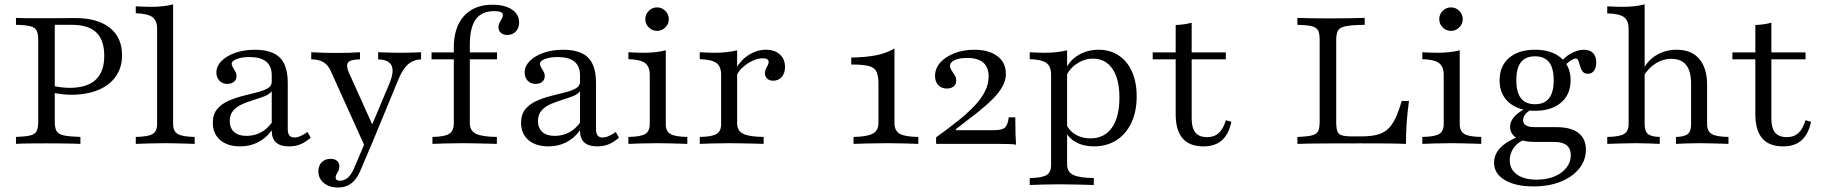

<svg xmlns="http://www.w3.org/2000/svg" viewBox="-20 -652 8252 870"><path d="M52.4 0V-31.5Q96 -33.1 117.3 -38.3Q138.7 -43.5 146 -58.1Q153.2 -72.6 153.2 -100.8V-470.2Q153.2 -499.2 146 -513.3Q138.7 -527.4 117.3 -533.1Q96 -538.7 52.4 -539.5V-571Q63.7 -570.2 82.3 -569.8Q100.8 -569.4 125.8 -569.4Q150.8 -569.4 181.5 -569.4Q229 -569.4 266.5 -569.8Q304 -570.2 321 -570.2Q421.8 -570.2 477.4 -526.2Q533.1 -482.3 533.1 -401.6Q533.1 -346.8 505.2 -306.5Q477.4 -266.1 425.4 -244.4Q373.4 -222.6 301.6 -222.6Q286.3 -222.6 270.2 -224.2Q254 -225.8 239.5 -228.2Q225 -230.6 214.5 -233.1V-264.5Q231.5 -259.7 253.6 -256.9Q275.8 -254 295.2 -254Q374.2 -254 413.3 -290.3Q452.4 -326.6 452.4 -399.2Q452.4 -471 415.7 -505.6Q379 -540.3 301.6 -539.5H228.2V-100.8Q228.2 -72.6 236.3 -58.1Q244.4 -43.5 269.8 -38.3Q295.2 -33.1 344.4 -31.5V0Q331.5 -0.8 310.1 -1.2Q288.7 -1.6 259.3 -2Q229.8 -2.4 192.7 -2.4Q141.9 -2.4 107.3 -2Q72.6 -1.6 52.4 0Z M595.2 0V-31.5Q649.2 -32.3 670.6 -44.4Q691.9 -56.5 691.9 -89.5V-521Q691.9 -558.1 671 -574.2Q650 -590.3 595.2 -591.9V-623.4Q610.5 -622.6 628.2 -621.8Q646 -621 664.5 -621Q692.7 -621 718.1 -623.8Q743.5 -626.6 764.5 -632.3V-89.5Q764.5 -56.5 786.3 -44.4Q808.1 -32.3 862.1 -31.5V0Q849.2 -0.8 827.4 -1.2Q805.6 -1.6 779.4 -2.4Q753.2 -3.2 728.2 -3.2Q690.3 -3.2 652.4 -2Q614.5 -0.8 595.2 0Z M1068.5 11.3Q1011.3 11.3 977.8 -17.3Q944.4 -46 944.4 -95.2Q944.4 -133.9 963.7 -157.3Q983.1 -180.6 1013.7 -194.4Q1044.4 -208.1 1078.2 -216.9Q1112.1 -225.8 1142.3 -233.1Q1172.6 -240.3 1191.9 -251.2Q1211.3 -262.1 1211.3 -280.6V-311.3Q1211.3 -352.4 1185.9 -373Q1160.5 -393.5 1110.5 -393.5Q1075.8 -393.5 1052.8 -384.7Q1029.8 -375.8 1029.8 -362.9Q1029.8 -355.6 1035.1 -346.8Q1040.3 -337.9 1046 -328.2Q1051.6 -318.5 1051.6 -306.5Q1051.6 -291.1 1040.3 -281.5Q1029 -271.8 1009.7 -271.8Q987.9 -271.8 974.2 -286.3Q960.5 -300.8 960.5 -323.4Q960.5 -352.4 983.9 -375.8Q1007.3 -399.2 1046.8 -412.9Q1086.3 -426.6 1134.7 -426.6Q1185.5 -426.6 1218.5 -411.3Q1251.6 -396 1267.7 -362.9Q1283.9 -329.8 1283.9 -278.2V-66.9Q1283.9 -47.6 1291.1 -38.3Q1298.4 -29 1313.7 -29Q1327.4 -29 1342.7 -35.9Q1358.1 -42.7 1373.4 -54L1387.9 -28.2Q1366.1 -8.9 1342.7 1.2Q1319.4 11.3 1289.5 11.3Q1210.5 11.3 1211.3 -61.3Q1185.5 -25.8 1149.2 -7.3Q1112.9 11.3 1068.5 11.3ZM1096.8 -36.3Q1131.5 -36.3 1160.5 -51.2Q1189.5 -66.1 1211.3 -96V-238.7Q1201.6 -225 1179 -216.1Q1156.5 -207.3 1129.8 -199.2Q1103.2 -191.1 1078.2 -180.2Q1053.2 -169.4 1037.1 -151.2Q1021 -133.1 1021 -103.2Q1021 -71.8 1040.7 -54Q1060.5 -36.3 1096.8 -36.3Z M1631.5 8.1 1479 -329.8Q1466.9 -357.3 1445.6 -370.2Q1424.2 -383.1 1390.3 -383.1V-415.3Q1421.8 -413.7 1447.6 -412.9Q1473.4 -412.1 1500 -412.1Q1533.1 -412.1 1561.3 -412.9Q1589.5 -413.7 1611.3 -415.3V-383.1Q1566.9 -382.3 1556.9 -368.5Q1546.8 -354.8 1562.1 -320.2L1673.4 -73.4L1658.9 -70.2L1745.2 -275Q1759.7 -310.5 1758.9 -334.3Q1758.1 -358.1 1741.9 -370.2Q1725.8 -382.3 1693.5 -383.1V-415.3Q1715.3 -414.5 1731.5 -414.1Q1747.6 -413.7 1762.9 -413.3Q1778.2 -412.9 1797.6 -412.9Q1822.6 -412.9 1846.4 -413.7Q1870.2 -414.5 1887.9 -415.3V-383.1Q1853.2 -381.5 1829 -360.5Q1804.8 -339.5 1785.5 -292.7L1661.3 8.1ZM1512.1 197.6Q1471.8 197.6 1447.2 177Q1422.6 156.5 1422.6 124.2Q1422.6 98.4 1437.9 83.1Q1453.2 67.7 1478.2 67.7Q1496.8 67.7 1507.3 77Q1517.7 86.3 1517.7 101.6Q1517.7 112.9 1513.7 121.4Q1509.7 129.8 1505.2 137.1Q1500.8 144.4 1500.8 152.4Q1500.8 166.9 1520.2 166.9Q1540.3 166.9 1556 153.2Q1571.8 139.5 1583.9 111.3L1636.3 -11.3L1662.1 5.6L1614.5 117.7Q1603.2 145.2 1588.3 162.9Q1573.4 180.6 1554.8 189.1Q1536.3 197.6 1512.1 197.6Z M1939.5 0V-31.5Q1994.4 -32.3 2015.3 -45.6Q2036.3 -58.9 2036.3 -93.5V-436.3Q2036.3 -529 2082.7 -579.8Q2129 -630.6 2211.3 -630.6Q2266.9 -630.6 2299.6 -608.9Q2332.3 -587.1 2332.3 -550Q2332.3 -525 2317.3 -509.3Q2302.4 -493.5 2278.2 -493.5Q2260.5 -493.5 2249.6 -503.2Q2238.7 -512.9 2238.7 -528.2Q2238.7 -540.3 2244 -550Q2249.2 -559.7 2254 -568.1Q2258.9 -576.6 2258.9 -583.9Q2258.9 -601.6 2220.2 -601.6Q2162.9 -601.6 2135.9 -564.5Q2108.9 -527.4 2108.9 -450V-93.5Q2108.9 -59.7 2136.3 -46Q2163.7 -32.3 2231.5 -31.5V0Q2216.1 -0.8 2189.9 -1.2Q2163.7 -1.6 2133.5 -2.4Q2103.2 -3.2 2075 -3.2Q2033.1 -3.2 1995.6 -2Q1958.1 -0.8 1939.5 0ZM1935.5 -383.1V-414.5H2232.3V-383.1Z M2465.3 11.3Q2408.1 11.3 2374.6 -17.3Q2341.1 -46 2341.1 -95.2Q2341.1 -133.9 2360.5 -157.3Q2379.8 -180.6 2410.5 -194.4Q2441.1 -208.1 2475 -216.9Q2508.9 -225.8 2539.1 -233.1Q2569.4 -240.3 2588.7 -251.2Q2608.1 -262.1 2608.1 -280.6V-311.3Q2608.1 -352.4 2582.7 -373Q2557.3 -393.5 2507.3 -393.5Q2472.6 -393.5 2449.6 -384.7Q2426.6 -375.8 2426.6 -362.9Q2426.6 -355.6 2431.9 -346.8Q2437.1 -337.9 2442.7 -328.2Q2448.4 -318.5 2448.4 -306.5Q2448.4 -291.1 2437.1 -281.5Q2425.8 -271.8 2406.5 -271.8Q2384.7 -271.8 2371 -286.3Q2357.3 -300.8 2357.3 -323.4Q2357.3 -352.4 2380.6 -375.8Q2404 -399.2 2443.5 -412.9Q2483.1 -426.6 2531.5 -426.6Q2582.3 -426.6 2615.3 -411.3Q2648.4 -396 2664.5 -362.9Q2680.6 -329.8 2680.6 -278.2V-66.9Q2680.6 -47.6 2687.9 -38.3Q2695.2 -29 2710.5 -29Q2724.2 -29 2739.5 -35.9Q2754.8 -42.7 2770.2 -54L2784.7 -28.2Q2762.9 -8.9 2739.5 1.2Q2716.1 11.3 2686.3 11.3Q2607.3 11.3 2608.1 -61.3Q2582.3 -25.8 2546 -7.3Q2509.7 11.3 2465.3 11.3ZM2493.5 -36.3Q2528.2 -36.3 2557.3 -51.2Q2586.3 -66.1 2608.1 -96V-238.7Q2598.4 -225 2575.8 -216.1Q2553.2 -207.3 2526.6 -199.2Q2500 -191.1 2475 -180.2Q2450 -169.4 2433.9 -151.2Q2417.7 -133.1 2417.7 -103.2Q2417.7 -71.8 2437.5 -54Q2457.3 -36.3 2493.5 -36.3Z M2827.4 0V-31.5Q2881.5 -32.3 2902.8 -44.4Q2924.2 -56.5 2924.2 -89.5V-312.9Q2924.2 -350 2903.2 -366.1Q2882.3 -382.3 2827.4 -383.9V-415.3Q2841.9 -414.5 2859.7 -413.7Q2877.4 -412.9 2896 -412.9Q2925 -412.9 2950.4 -415.7Q2975.8 -418.5 2996.8 -424.2V-89.5Q2996.8 -56.5 3018.5 -44.4Q3040.3 -32.3 3094.4 -31.5V0Q3081.5 -0.8 3059.3 -1.2Q3037.1 -1.6 3011.3 -2.4Q2985.5 -3.2 2959.7 -3.2Q2921.8 -3.2 2883.9 -2Q2846 -0.8 2827.4 0ZM2957.3 -512.1Q2935.5 -512.1 2919.8 -527.8Q2904 -543.5 2904 -565.3Q2904 -587.1 2919.8 -602.8Q2935.5 -618.5 2957.3 -618.5Q2979 -618.5 2994.8 -602.8Q3010.5 -587.1 3010.5 -565.3Q3010.5 -543.5 2994.8 -527.8Q2979 -512.1 2957.3 -512.1Z M3150.8 0V-31.5Q3205.6 -32.3 3226.6 -44.8Q3247.6 -57.3 3247.6 -89.5V-312.9Q3247.6 -351.6 3225.8 -366.9Q3204 -382.3 3150.8 -383.9V-415.3Q3165.3 -414.5 3182.7 -413.7Q3200 -412.9 3219.4 -412.9Q3275 -412.9 3320.2 -424.2V-93.5Q3320.2 -59.7 3347.2 -46Q3374.2 -32.3 3440.3 -31.5V0Q3425.8 -0.8 3400 -1.2Q3374.2 -1.6 3344 -2.4Q3313.7 -3.2 3284.7 -3.2Q3244.4 -3.2 3206.9 -2Q3169.4 -0.8 3150.8 0ZM3483.1 -286.3Q3466.1 -286.3 3456 -296Q3446 -305.6 3446 -320.2Q3446 -331.5 3450.4 -339.9Q3454.8 -348.4 3458.9 -356Q3462.9 -363.7 3462.9 -371Q3462.9 -387.9 3436.3 -387.9Q3415.3 -387.9 3391.9 -377.4Q3368.5 -366.9 3348.4 -349.6Q3328.2 -332.3 3316.9 -308.9L3315.3 -342.7Q3339.5 -383.1 3375.4 -404.8Q3411.3 -426.6 3450.8 -426.6Q3490.3 -426.6 3513.7 -405.2Q3537.1 -383.9 3537.1 -348.4Q3537.1 -320.2 3522.2 -303.2Q3507.3 -286.3 3483.1 -286.3Z M3847.6 0V-31.5Q3905.6 -32.3 3933.1 -45.6Q3960.5 -58.9 3960.5 -95.2V-271.8Q3960.5 -308.9 3951.2 -327.8Q3941.9 -346.8 3915.3 -353.2Q3888.7 -359.7 3837.1 -359.7V-391.1Q3907.3 -392.7 3952.4 -402Q3997.6 -411.3 4033.1 -432.3V-95.2Q4033.1 -59.7 4056.5 -46Q4079.8 -32.3 4141.1 -31.5V0Q4120.2 -0.8 4080.2 -2Q4040.3 -3.2 3998.4 -3.2Q3954 -3.2 3912.1 -2Q3870.2 -0.8 3847.6 0Z M4583.9 4Q4578.2 1.6 4556.9 0.8Q4535.5 0 4508.9 0H4221.8V-29.8Q4275.8 -68.5 4319.8 -103.6Q4363.7 -138.7 4395.2 -171.8Q4426.6 -204.8 4443.1 -237.9Q4459.7 -271 4459.7 -305.6Q4459.7 -347.6 4435.1 -368.5Q4410.5 -389.5 4362.9 -389.5Q4326.6 -389.5 4305.6 -379.4Q4284.7 -369.4 4284.7 -354Q4284.7 -343.5 4291.5 -333.5Q4298.4 -323.4 4305.6 -312.1Q4312.9 -300.8 4312.9 -287.1Q4312.9 -270.2 4301.2 -260.5Q4289.5 -250.8 4270.2 -250.8Q4246.8 -250.8 4231.9 -266.1Q4216.9 -281.5 4216.9 -308.1Q4216.9 -341.9 4240.7 -368.5Q4264.5 -395.2 4304.8 -410.9Q4345.2 -426.6 4395.2 -426.6Q4459.7 -426.6 4498.8 -398Q4537.9 -369.4 4537.9 -316.9Q4537.9 -287.9 4522.2 -259.7Q4506.5 -231.5 4477 -202Q4447.6 -172.6 4405.6 -139.5Q4363.7 -106.5 4311.3 -66.9V-62.1H4484.7Q4521 -62.1 4533.9 -74.2Q4546.8 -86.3 4550.8 -120.2H4580.6Q4580.6 -71.8 4581.5 -44.4Q4582.3 -16.9 4583.9 4Z M4646 186.3V154.8Q4700.8 154 4721.8 141.5Q4742.7 129 4742.7 96.8V-312.9Q4742.7 -351.6 4721 -366.9Q4699.2 -382.3 4646 -383.9V-415.3Q4660.5 -414.5 4677.8 -413.7Q4695.2 -412.9 4714.5 -412.9Q4771.8 -412.9 4815.3 -424.2V92.7Q4815.3 126.6 4842.7 140.3Q4870.2 154 4936.3 154.8V186.3Q4921 185.5 4895.2 185.1Q4869.4 184.7 4839.5 183.9Q4809.7 183.1 4780.6 183.1Q4739.5 183.1 4702.4 184.3Q4665.3 185.5 4646 186.3ZM4936.3 11.3Q4889.5 11.3 4854.8 -8.1Q4820.2 -27.4 4807.3 -59.7L4812.9 -87.1Q4825 -58.9 4854 -41.9Q4883.1 -25 4921 -25Q4983.9 -25 5018.1 -73Q5052.4 -121 5052.4 -209.7Q5052.4 -293.5 5021 -339.9Q4989.5 -386.3 4932.3 -386.3Q4893.5 -386.3 4858.1 -362.5Q4822.6 -338.7 4808.1 -299.2L4804 -322.6Q4816.9 -369.4 4859.7 -398Q4902.4 -426.6 4958.1 -426.6Q5010.5 -426.6 5049.6 -400.4Q5088.7 -374.2 5109.7 -326.6Q5130.6 -279 5130.6 -215.3Q5130.6 -146.8 5106.5 -95.6Q5082.3 -44.4 5038.7 -16.5Q4995.2 11.3 4936.3 11.3Z M5433.1 11.3Q5370.2 11.3 5338.7 -25Q5307.3 -61.3 5307.3 -134.7V-383.1H5203.2V-414.5H5307.3V-538.7Q5329 -539.5 5347.2 -542.3Q5365.3 -545.2 5379.8 -549.2V-414.5H5534.7V-383.1H5379.8V-114.5Q5379.8 -71.8 5396.8 -51.2Q5413.7 -30.6 5450 -30.6Q5482.3 -30.6 5502.8 -49.6Q5523.4 -68.5 5534.7 -107.3L5559.7 -100Q5547.6 -43.5 5516.5 -16.1Q5485.5 11.3 5433.1 11.3Z M5858.9 0V-31.5Q5904 -33.1 5925.4 -38.7Q5946.8 -44.4 5953.2 -58.5Q5959.7 -72.6 5959.7 -100.8V-470.2Q5959.7 -500 5952.8 -513.7Q5946 -527.4 5924.2 -533.1Q5902.4 -538.7 5858.9 -539.5V-571Q5879.8 -570.2 5914.5 -569.4Q5949.2 -568.5 5996.8 -568.5Q6055.6 -568.5 6098 -569.4Q6140.3 -570.2 6163.7 -571V-539.5Q6106.5 -538.7 6079 -533.5Q6051.6 -528.2 6043.1 -514.1Q6034.7 -500 6034.7 -470.2V-100.8Q6034.7 -72.6 6039.5 -58.1Q6044.4 -43.5 6060.5 -38.7Q6076.6 -33.9 6109.7 -33.9H6146Q6186.3 -33.9 6215.3 -40.3Q6244.4 -46.8 6264.9 -63.7Q6285.5 -80.6 6301.2 -112.5Q6316.9 -144.4 6331.5 -194.4H6364.5Q6357.3 -144.4 6354 -96.4Q6350.8 -48.4 6350.8 0Q6312.9 -1.6 6262.5 -2Q6212.1 -2.4 6142.7 -2.4Q6048.4 -2.4 5976.6 -2Q5904.8 -1.6 5858.9 0Z M6425 0V-31.5Q6479 -32.3 6500.4 -44.4Q6521.8 -56.5 6521.8 -89.5V-312.9Q6521.8 -350 6500.8 -366.1Q6479.8 -382.3 6425 -383.9V-415.3Q6439.5 -414.5 6457.3 -413.7Q6475 -412.9 6493.5 -412.9Q6522.6 -412.9 6548 -415.7Q6573.4 -418.5 6594.4 -424.2V-89.5Q6594.4 -56.5 6616.1 -44.4Q6637.9 -32.3 6691.9 -31.5V0Q6679 -0.8 6656.9 -1.2Q6634.7 -1.6 6608.9 -2.4Q6583.1 -3.2 6557.3 -3.2Q6519.4 -3.2 6481.5 -2Q6443.5 -0.8 6425 0ZM6554.8 -512.1Q6533.1 -512.1 6517.3 -527.8Q6501.6 -543.5 6501.6 -565.3Q6501.6 -587.1 6517.3 -602.8Q6533.1 -618.5 6554.8 -618.5Q6576.6 -618.5 6592.3 -602.8Q6608.1 -587.1 6608.1 -565.3Q6608.1 -543.5 6592.3 -527.8Q6576.6 -512.1 6554.8 -512.1Z M6929 192.7Q6846.8 192.7 6798.4 163.7Q6750 134.7 6750 85.5Q6750 47.6 6778.2 17.7Q6806.5 -12.1 6862.9 -33.9L6887.9 -18.5Q6857.3 -8.1 6839.1 17.7Q6821 43.5 6821 74.2Q6821 115.3 6853.6 138.7Q6886.3 162.1 6943.5 162.1Q6988.7 162.1 7023.4 147.6Q7058.1 133.1 7077.8 108.1Q7097.6 83.1 7097.6 50.8Q7097.6 21 7078.6 6Q7059.7 -8.9 7021.8 -8.9H6931.5Q6881.5 -8.9 6852 -27Q6822.6 -45.2 6822.6 -77.4Q6822.6 -100 6839.1 -120.2Q6855.6 -140.3 6887.9 -158.1L6915.3 -154Q6897.6 -142.7 6889.5 -131.5Q6881.5 -120.2 6881.5 -106.5Q6881.5 -91.9 6894.8 -83.9Q6908.1 -75.8 6932.3 -75.8H7033.9Q7098.4 -75.8 7132.3 -49.6Q7166.1 -23.4 7166.1 25.8Q7166.1 74.2 7135.5 112.1Q7104.8 150 7051.6 171.4Q6998.4 192.7 6929 192.7ZM6935.5 -150Q6861.3 -150 6818.1 -187.1Q6775 -224.2 6775 -287.9Q6775 -352.4 6817.7 -389.5Q6860.5 -426.6 6935.5 -426.6Q7010.5 -426.6 7053.6 -389.5Q7096.8 -352.4 7096.8 -287.9Q7096.8 -224.2 7053.6 -187.1Q7010.5 -150 6935.5 -150ZM6935.5 -179.8Q6978.2 -179.8 6999.2 -206.9Q7020.2 -233.9 7020.2 -287.9Q7020.2 -343.5 6999.2 -370.2Q6978.2 -396.8 6935.5 -396.8Q6892.7 -396.8 6871.8 -370.2Q6850.8 -343.5 6850.8 -287.9Q6850.8 -233.9 6871.8 -206.9Q6892.7 -179.8 6935.5 -179.8ZM7175 -317.7Q7158.9 -317.7 7151.2 -328.2Q7143.5 -338.7 7139.9 -352.4Q7136.3 -366.1 7132.3 -376.6Q7128.2 -387.1 7119.4 -387.1Q7114.5 -387.1 7104.4 -381.9Q7094.4 -376.6 7083.5 -367.3Q7072.6 -358.1 7064.5 -345.2L7050 -366.1Q7066.9 -391.9 7097.6 -409.3Q7128.2 -426.6 7157.3 -426.6Q7183.9 -426.6 7198.4 -411.7Q7212.9 -396.8 7212.9 -369.4Q7212.9 -345.2 7202.8 -331.5Q7192.7 -317.7 7175 -317.7Z M7574.2 0V-31.5Q7612.9 -32.3 7627.8 -44.8Q7642.7 -57.3 7642.7 -89.5V-272.6Q7642.7 -329 7620.6 -357.3Q7598.4 -385.5 7552.4 -385.5Q7516.1 -385.5 7483.9 -365.7Q7451.6 -346 7427.4 -308.1L7429 -343.5Q7450.8 -383.1 7490.3 -404.8Q7529.8 -426.6 7577.4 -426.6Q7644.4 -426.6 7679.8 -385.1Q7715.3 -343.5 7715.3 -266.1V-89.5Q7715.3 -57.3 7736.3 -44.8Q7757.3 -32.3 7812.1 -31.5V0Q7800 -0.8 7777.8 -1.2Q7755.6 -1.6 7729.8 -2.4Q7704 -3.2 7679 -3.2Q7648.4 -3.2 7619 -2Q7589.5 -0.8 7574.2 0ZM7262.9 0V-31.5Q7317.7 -32.3 7338.7 -44.8Q7359.7 -57.3 7359.7 -89.5V-520.2Q7359.7 -558.9 7338.3 -574.6Q7316.9 -590.3 7262.9 -591.1V-623.4Q7278.2 -622.6 7296 -621.8Q7313.7 -621 7332.3 -621Q7360.5 -621 7385.9 -623.8Q7411.3 -626.6 7432.3 -632.3V-89.5Q7432.3 -57.3 7447.2 -44.8Q7462.1 -32.3 7500.8 -31.5V0Q7481.5 -0.8 7452.8 -2Q7424.2 -3.2 7395.2 -3.2Q7362.1 -3.2 7325.8 -2Q7289.5 -0.8 7262.9 0Z M8059.7 11.3Q7996.8 11.3 7965.3 -25Q7933.9 -61.3 7933.9 -134.7V-383.1H7829.8V-414.5H7933.9V-538.7Q7955.6 -539.5 7973.8 -542.3Q7991.9 -545.2 8006.5 -549.2V-414.5H8161.3V-383.1H8006.5V-114.5Q8006.5 -71.8 8023.4 -51.2Q8040.3 -30.6 8076.6 -30.6Q8108.9 -30.6 8129.4 -49.6Q8150 -68.5 8161.3 -107.3L8186.3 -100Q8174.2 -43.5 8143.1 -16.1Q8112.1 11.3 8059.7 11.3Z"/></svg>

Font: Playfair 12pt Light
Style: Regular
Weight: 300
Designer: Claus Eggers Sørensen
Foundry: Claus Eggers Sørensen
Version: Version 2.000;gftools[0.9.28]